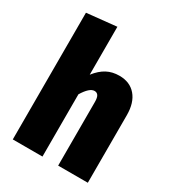

<svg xmlns="http://www.w3.org/2000/svg" viewBox="-183 -868 887 975"><g transform="rotate(30 261.0 -380.5)"><path d="M483 -396V0H309V-373Q309 -399 301.5 -410Q294 -421 280 -421Q251 -421 217 -365V0H43V-743L217 -761V-480Q246 -517 278 -534Q310 -551 351 -551Q413 -551 448 -510Q483 -469 483 -396Z"/></g></svg>

Font: Fira Sans Condensed ExtraBold
Style: Regular
Weight: 800
Width: 3
Designer: Carrois Corporate & Edenspiekermann AG
Foundry: Carrois Corporate GbR & Edenspiekermann AG
Version: Version 4.203